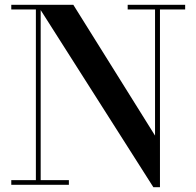

<svg xmlns="http://www.w3.org/2000/svg" viewBox="-20 -770 818 800"><path d="M27 -19.5H129.5V-730.5H27V-750H285.5L626 -205V-730.5H512V-750H751.5V-730.5H646.5V10H619L149.5 -728V-19.5H267V0H27Z"/></svg>

Font: Bodoni* 11pt Medium
Style: Regular
Weight: 500
Version: Version 2.3